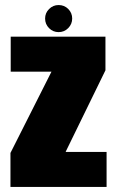

<svg xmlns="http://www.w3.org/2000/svg" viewBox="-20 -742 464 762"><path d="M21.5 0H403V-139H241V-140.5L398.5 -463V-596.5H22.5V-457.5H184V-457L21.5 -135ZM212.5 -614.5Q235 -614.5 250.8 -630.5Q266.5 -646.5 266.5 -668.5Q266.5 -690.5 251 -706.2Q235.5 -722 212.5 -722Q190.5 -722 174.8 -706.2Q159 -690.5 159 -668.5Q159 -646 174.8 -630.2Q190.5 -614.5 212.5 -614.5Z"/></svg>

Font: Anybody Condensed Black
Style: Regular
Weight: 900
Width: 3
Designer: Tyler Finck
Foundry: Etcetera Type Company
Version: Version 1.113;gftools[0.9.25]